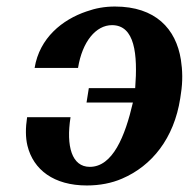

<svg xmlns="http://www.w3.org/2000/svg" viewBox="-20 -558 578 588"><path d="M63 -199C58 -166 58 -137 64 -112C82 -38 145 10 246 10C285 10 322 3 354 -11C445 -50 513 -134 532 -257L534 -271C540 -308 539 -343 534 -375C519 -470 456 -538 332 -538C301 -538 273 -533 245 -523C171 -498 101 -442 86 -350H219C232 -431 274 -481 323 -481C393 -481 402 -392 394 -288H252L245 -244H387C363 -140 325 -47 255 -47C200 -47 182 -110 196 -199Z"/></svg>

Font: Aerodynamic
Style: Obl
Weight: 500
Designer: Google
Version: Version 2.000980; 2014